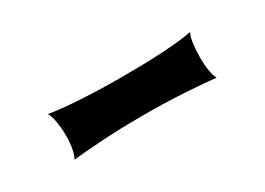

<svg xmlns="http://www.w3.org/2000/svg" viewBox="-18 -940 700 508"><g transform="rotate(-30 332.0 -686.0)"><path d="M115.2 -616.2Q120.6 -624.5 124.3 -642.3Q127.9 -660.2 127.9 -684.1Q127.9 -707.5 124 -727.8Q120.1 -748 114.7 -756.3Q130.4 -753.4 154.3 -751Q178.2 -748.5 207 -746.8Q235.8 -745.1 268.3 -744.1Q300.8 -743.2 334 -743.2Q366.2 -743.2 398.2 -743.9Q430.2 -744.6 458.7 -746.3Q487.3 -748 510.7 -750.5Q534.2 -752.9 549.3 -756.3Q543.9 -747.6 541 -727.5Q538.1 -707.5 538.1 -684.1Q538.1 -640.1 549.3 -616.2Q534.2 -618.2 510.7 -620.1Q487.3 -622.1 458.5 -623.8Q429.7 -625.5 397.2 -626.5Q364.7 -627.4 331.5 -627.4Q298.3 -627.4 266.1 -626.5Q233.9 -625.5 205.3 -623.8Q176.8 -622.1 153.6 -620.1Q130.4 -618.2 115.2 -616.2Z"/></g></svg>

Font: Arbutus
Style: Regular
Weight: 400
Designer: Karolina Lach
Foundry: Sorkin Type Co.
Version: Version 1.002